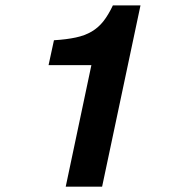

<svg xmlns="http://www.w3.org/2000/svg" viewBox="-20 -696 653 716"><path d="M225.1 0 320.8 -453.1H161.1L181.2 -545.9Q228.5 -548.8 262.7 -556.2Q296.9 -563.5 322 -578.4Q347.2 -593.3 365.7 -616.9Q384.3 -640.6 400.9 -675.8H503.9L360.8 0Z"/></svg>

Font: Clear Sans
Style: Bold Italic
Weight: 700
Italic angle: -12°
Foundry: Intel Corporation
Version: Version 1.00